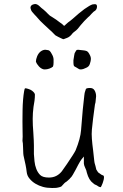

<svg xmlns="http://www.w3.org/2000/svg" viewBox="-20 -921 612 957"><path d="M400 -444 401 -450V-452Q401 -457 408 -477Q410 -482 427 -482.5Q444 -483 451 -471Q459 -458 459 -441Q457 -421 456 -411Q455 -405 453 -399V-398Q452 -391 451 -383Q450 -375 444 -330Q440 -300 438 -275Q436 -254 438 -229Q440 -202 444 -173Q449 -128 450 -118Q450 -112 456 -93Q458 -83 460 -76L469 -62L483 -52L484 -51Q489 -49 495 -46Q497 -46 498 -41Q499 -36 497 -26Q496 -23 492 -9Q488 1 487 3Q485 7 483 11L480 12Q473 11 464 4Q458 0 453 -1Q449 -4 444 -8Q423 -23 413 -60Q411 -68 410 -72Q406 -81 404 -86Q402 -91 400 -96Q399 -101 398 -106Q398 -111 398 -121V-141L385 -125Q381 -120 370 -100Q364 -88 357 -75Q350 -61 343 -50Q337 -39 328 -31L327 -29L323 -26L319 -22L314 -18L312 -16Q305 -12 301 -8L289 5Q287 6 285 9Q276 13 263 15Q258 16 239 16Q214 16 194 10.5Q174 5 156.5 -5.5Q139 -16 127 -31Q115 -45 113 -64Q111 -82 107.5 -99Q104 -116 100 -133Q96 -149 96 -157Q96 -171 95 -185Q94 -195 94 -205V-206Q93 -213 92 -219Q92 -228 93 -240Q93 -248 92.5 -269Q92 -290 92 -316.5Q92 -343 92.5 -371.5Q93 -400 95 -424Q97 -448 100 -465Q102 -477 104 -480H105Q105 -481 107 -481Q111 -481 122 -477.5Q133 -474 139.5 -469Q146 -464 150 -459Q154 -453 154 -450Q154 -434 152 -419Q149 -404 147 -388Q145 -373 144 -358Q143 -343 143 -329Q143 -296 146 -262Q149 -216 149 -196V-153Q149 -147 152 -117Q154 -97 161 -79Q168 -61 180 -49Q193 -36 224 -36Q244 -36 260 -44Q276 -52 288 -67Q299 -82 314 -104Q350 -157 357 -172Q381 -231 384 -272Q393 -390 400 -443ZM182 -664Q194 -673 206 -673Q210 -673 220 -671Q229 -670 238 -652Q246 -639 247 -626Q247 -613 247 -609Q247 -596 244 -589Q237 -583 226 -579Q215 -575 204 -575H199Q185 -578 174 -590Q163 -602 159 -614Q159 -625 165 -640Q171 -655 182 -664ZM356 -663Q360 -671 363 -672Q366 -673 369 -673Q373 -673 378 -672Q405 -670 413 -666Q420 -662 426 -651V-650Q433 -639 433 -627Q433 -618 428 -603Q424 -588 407 -582Q393 -575 385 -575Q384 -575 378 -575Q374 -576 360 -585Q349 -590 348 -594Q346 -600 346 -609V-621V-620Q346 -620 346 -621Q348 -634 350 -646Q351 -657 356 -662ZM400 -816Q380 -794 368 -778Q360 -769 351 -763Q344 -758 340 -753Q336 -747 329 -741Q322 -735 314 -732Q307 -730 303 -728Q298 -725 294 -726Q292 -727 285 -730Q278 -733 270.5 -737Q263 -741 256 -745Q250 -750 245 -756Q241 -761 226 -774Q211 -787 197 -801Q182 -814 160 -840L159 -842H158L155 -845Q147 -855 141 -861Q134 -869 132 -881Q131 -887 135 -892Q139 -897 143 -898Q146 -899 149 -900Q153 -901 155 -901Q165 -901 176 -891Q186 -881 197 -873Q211 -861 219 -852Q228 -842 240 -836Q252 -829 260 -823L276 -811Q284 -805 290 -801Q294 -797 297 -794Q298 -793 302 -793Q305 -797 318 -808L319 -809Q328 -815 342 -827Q374 -856 401 -876Q428 -895 441 -899L450 -900Q455 -901 458 -899H459Q465 -895 463 -883Q461 -872 452 -866Q449 -865 445 -861Q441 -856 436 -852Q431 -846 426 -841Q421 -837 419 -835Q416 -831 400 -816Z"/></svg>

Font: ToneOZ-Tsuipita-TC
Style: Tsuipita-TC
Weight: 400
Designer: :Jeffrey Xuan (Chih-Lin Hsuan)  :
Foundry: jeffreyx@gmail.com, cjkFonts.io
Version: Version 0.24071